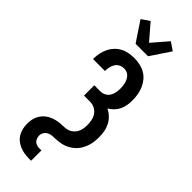

<svg xmlns="http://www.w3.org/2000/svg" viewBox="-381 -1019 1263 1263"><g transform="rotate(45 250.0 -388.0)"><path d="M230 215Q208 215 186.5 211.5Q165 208 144.5 199.5Q124 191 107 177Q90 163 79 144Q68 125 63.5 103Q59 81 59 60Q59 41 62.5 22.5Q66 4 74.5 -13Q83 -30 96 -44Q109 -58 125 -67.5Q141 -77 158.5 -83Q176 -89 194.5 -92Q213 -95 232 -95Q251 -95 269.5 -98.5Q288 -102 303.5 -113Q319 -124 329 -140Q339 -156 342.5 -175Q346 -194 346 -212Q346 -234 341.5 -256Q337 -278 324.5 -296Q312 -314 292 -324Q272 -334 250 -334H193V-430H250Q269 -430 286 -439Q303 -448 313 -464Q323 -480 326.5 -499Q330 -518 330 -536Q330 -549 328.5 -561.5Q327 -574 323.5 -586.5Q320 -599 314 -610Q308 -621 299 -630Q290 -639 278 -643Q266 -647 253 -647Q235 -647 219 -639Q203 -631 193.5 -616Q184 -601 180 -584Q176 -567 176 -549V-546H65V-553Q65 -578 70.5 -603Q76 -628 87 -650.5Q98 -673 115.5 -691.5Q133 -710 155.5 -722Q178 -734 203 -738.5Q228 -743 253 -743Q279 -743 305 -737.5Q331 -732 354 -719Q377 -706 394 -685.5Q411 -665 421.5 -641Q432 -617 436.5 -591Q441 -565 441 -538Q441 -515 437.5 -492.5Q434 -470 424 -449Q414 -428 398 -411.5Q382 -395 362 -383Q385 -372 404.5 -353.5Q424 -335 436 -311.5Q448 -288 452.5 -262Q457 -236 457 -210Q457 -194 455.5 -178Q454 -162 450.5 -146.5Q447 -131 441 -116Q435 -101 427 -87Q419 -73 408 -61Q397 -49 384.5 -39.5Q372 -30 358 -22.5Q344 -15 328.5 -10.5Q313 -6 297 -3.5Q281 -1 265 -0.5Q249 0 233 1Q217 2 202.5 9Q188 16 179 30Q170 44 170 59Q170 71 174 83Q178 95 186.5 103.5Q195 112 206.5 115.5Q218 119 230 119H250V215ZM192 -815 100 -953 156 -991 250 -882 344 -991 400 -953 308 -815Z"/></g></svg>

Font: Iosevka
Style: Bold
Weight: 700
Monospace: yes
Designer: Belleve Invis
Foundry: Belleve Invis
Version: Version 32.5.0; ttfautohint (v1.8.4)